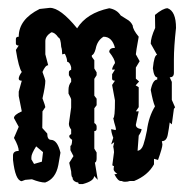

<svg xmlns="http://www.w3.org/2000/svg" viewBox="-20 -458 484 490"><path d="M66.9 -39.6 86.9 -45.4 89.8 -69.8 72.3 -84.5Q60.1 -65.4 60.1 -57.1V-51.3ZM35.2 4.4Q19 2.4 13.2 -49.8V-61Q13.2 -72.8 27.8 -72.8Q27.8 -84.5 15.6 -106L27.8 -134.3L15.6 -156.7Q15.6 -165 35.6 -173.8L27.8 -212.9V-224.1L35.6 -252Q27.8 -252 27.8 -257.3Q27.8 -263.7 35.6 -274.4Q27.8 -284.7 20.5 -330.6L27.8 -341.8Q20.5 -341.8 20.5 -347.2V-358.4Q20.5 -364.3 27.8 -364.3Q27.8 -408.7 81.1 -435.1L107.4 -438Q134.3 -438 176.8 -385.7Q201.2 -424.8 258.8 -437Q278.3 -433.6 288.1 -418.5L303.7 -408.7Q314 -403.3 318.8 -392.6Q318.8 -382.8 334 -364.3Q326.7 -324.2 326.7 -319.3L336.4 -301.8L326.7 -285.6V-257.3L335 -250L326.2 -240.2L334 -235.4V-184.6L326.7 -173.8H334L326.7 -139.6Q326.7 -130.4 341.3 -128.4Q341.3 -122.6 334 -111.8L331.1 -73.2Q341.3 -74.7 345.9 -88.6Q350.6 -102.5 355 -125Q359.4 -160.2 375.5 -186.5Q370.1 -198.7 364.7 -228.5Q370.1 -254.9 381.3 -254.9V-260.7Q373 -260.7 370.1 -283.7Q373.5 -317.9 380.9 -317.9L364.7 -346.7Q364.7 -361.8 376 -386.7Q375.5 -397 375.5 -419.9Q396 -437 407.7 -437Q429.2 -429.2 429.2 -386.7Q423.8 -337.9 423.8 -306.6V-272Q423.8 -260.7 413.1 -260.7L418.5 -249V-203.1L426.8 -184.1L423.8 -180.2L418.5 -140.6L413.1 -145.5Q411.1 -129.4 408 -113.5Q404.8 -97.7 393.1 -97.7L394.5 -89.4Q394.5 -81.1 383.3 -49.8L373 -52.7V-38.6Q357.4 -10.3 322.3 3.9H311.5Q305.7 5.9 298.8 5.9Q293.9 5.9 290.5 3.9H288.1Q280.8 3.9 272 -13.2L279.3 -14.2Q270 -21 270 -25.9Q270 -29.8 271 -33.7L266.6 -36.1L271 -69.8Q270.5 -77.6 269 -84L271.5 -95.2L263.7 -89.4L269 -106.4Q263.7 -120.6 263.7 -128.4L274.9 -126L275.9 -128.4Q275.9 -131.3 271.5 -145.5L269 -156.7Q273.4 -156.7 273.4 -201.7L266.1 -241.2L273.4 -252Q266.1 -252 266.1 -257.3V-268.6L273.4 -280.3H266.1Q266.1 -286.1 273.4 -296.9Q273.4 -306.6 258.8 -325.2Q258.8 -335.9 273.4 -335.9Q266.1 -364.3 244.1 -364.3Q228 -354.5 224.1 -333Q220.2 -318.8 214.4 -316.9V-313L220.7 -304.2V-283.2L226.6 -273.4V-266.1L220.7 -256.8V-213.9L226.6 -206.1V-189.5L220.7 -181.6V-144Q226.6 -140.6 226.6 -134.8V-129.4Q226.6 -123.5 220.7 -123.5V-78.6L226.6 -68.8V-54.2Q226.6 -44.4 222.2 -43L229.5 1L220.2 -8.8Q220.2 3.9 191.4 11.7H183.1Q179.7 11.7 179.7 7.8Q169.4 6.8 165.5 -1V-4.9Q162.1 -4.9 161.6 -20.5L156.7 -42.5L167.5 -59.6L159.7 -74.7V-85.9Q163.6 -85.9 164.1 -101.1Q156.7 -106 156.7 -110.4Q156.7 -113.3 161.6 -115.7V-127.4Q155.8 -134.8 155.8 -142.1Q161.6 -181.6 161.6 -183.6V-204.1Q161.6 -206.5 154.8 -219.2V-228.5Q154.8 -241.2 161.6 -249V-256.8Q161.6 -257.3 155.8 -266.1V-273.4Q155.8 -278.3 161.6 -279.8V-286.6Q158.2 -299.8 151.4 -300.3Q151.4 -309.1 145.5 -320.8L138.7 -319.3Q138.7 -331.1 136.2 -338.4Q134.8 -361.3 128.9 -362.3Q120.1 -375.5 110.8 -375.5Q95.7 -365.7 95.7 -353V-319.3L103 -291.5Q95.7 -291.5 88.4 -274.4Q95.7 -254.4 95.7 -252Q95.7 -238.3 88.4 -207Q95.7 -187.5 95.7 -184.6L88.4 -173.8L87.9 -131.3L100.6 -117.2Q100.6 -101.1 110.4 -101.1Q126.5 -100.6 134.3 -68.4L128.9 -37.1Q122.1 -1.5 95.2 7.8Q82.5 7.8 61.5 -0.5L44.4 1Z"/></svg>

Font: Truetypewriter PolyglOTT
Style: Regular
Weight: 400
Designer: Sergey Beatoff a.k.a. Sam_T
Version: Version 3.76